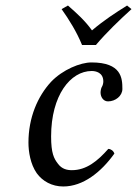

<svg xmlns="http://www.w3.org/2000/svg" viewBox="-20 -665 496 695"><path d="M209 10C281 10 346 -42 394 -109C391 -119 381 -126 372 -126C333 -82 293 -49 240 -49C223 -49 204 -53 190 -72C175 -91 165 -111 165 -171C165 -320 235 -408 312 -408C326 -408 354 -403 354 -370C354 -364 352 -356 349 -351C346 -347 344 -336 344 -330C344 -314 354 -298 371 -298C398 -298 423 -318 423 -343C423 -382 420 -439 311 -439C271 -439 207 -413 165 -369C116 -316 83 -239 83 -149C83 -116 90 -71 113 -38C134 -9 168 10 209 10ZM277 -502H327C366 -548 413 -593 456 -632L440 -645C397 -618 358 -593 313 -555C287 -591 259 -616 226 -645L203 -632C230 -594 258 -549 277 -502Z"/></svg>

Font: Libertinus Serif
Style: Italic
Weight: 400
Italic angle: -12°
Designer: Philipp H. Poll, Khaled Hosny
Foundry: Caleb Maclennan
Version: Version 7.050;RELEASE